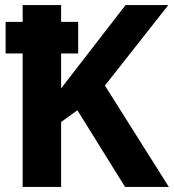

<svg xmlns="http://www.w3.org/2000/svg" viewBox="-20 -734 683 754"><path d="M69 -524H2V-648H69V-714H220V-648H287V-524H220V-387L473 -714H641L392 -398L643 0H471L284 -301L220 -255V0H69Z"/></svg>

Font: OpenSansMMV
Style: Bold
Weight: 700
Foundry: Ascender Corporation
Version: Version 4.001